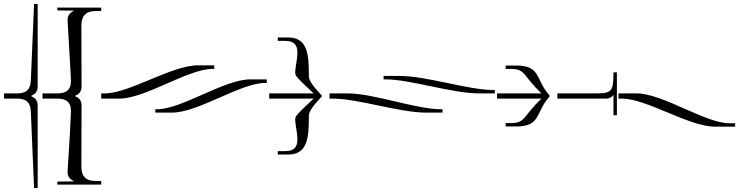

<svg xmlns="http://www.w3.org/2000/svg" viewBox="-29 -702 3709 958"><path d="M-9 -210H50C78 -210 124 -210 125 -142L141 236H159V210V-176C159 -204 142 -216 128 -221V-225C142 -230 159 -242 159 -270V-656V-682H141L125 -304C124 -236 78 -236 50 -236H-9Z M183 -210H251C278 -210 325 -210 325 -148C325 -146 324 -124 324 -122C320 -26 310 123 310 123C310 124 308 154 308 155C308 182 325 196 339 201V203L257 204V219H476V201H453C425 201 378 199 377 131L378 -176C378 -204 361 -216 347 -221V-225C361 -230 378 -242 378 -270L377 -576C378 -644 425 -647 453 -647H476V-664H257V-650L339 -649V-647C325 -642 308 -628 308 -601C308 -600 310 -570 310 -569L324 -324C324 -322 325 -300 325 -298C325 -236 278 -236 251 -236H183Z M1220 -306C1089 -306 878 -157 756 -157H746V-140H829C960 -140 1171 -288 1293 -288H1302V-306ZM476 -210H566C697 -210 908 -358 1030 -358H1040V-376H958C827 -376 616 -236 494 -236H476Z M1314 -210H1536C1457 -136 1444 -124 1444 -107C1444 -78 1455 -39 1455 -7C1455 26 1443 52 1395 52H1357V69H1410C1509 69 1512 -23 1512 -124C1512 -149 1539 -180 1576 -220V-226C1539 -266 1512 -297 1512 -322C1512 -423 1509 -515 1410 -515H1357V-498H1395C1443 -498 1455 -472 1455 -439C1455 -407 1444 -368 1444 -339C1444 -322 1457 -310 1536 -236H1314Z M1615 -210H1633C1755 -210 1966 -140 2097 -140H2179V-157H2169C2047 -157 1836 -236 1705 -236H1615ZM2359 -236H2440V-253H2431C2309 -253 2098 -323 1967 -323H1885V-306H1895C2017 -306 2228 -236 2359 -236Z M2451 -210H2673C2580 -123 2594 -88 2522 -88H2494V-71H2547C2672 -71 2642 -143 2713 -220V-226C2642 -303 2672 -375 2547 -375H2494V-358H2522C2594 -358 2580 -323 2673 -236H2451Z M2945 -236H2752V-210H2995C3011 -210 3026 -219 3030 -227H3032V-127H3049V-341H3032C3032 -247 3024 -236 2945 -236Z M3057 -210H3075C3197 -210 3408 -70 3539 -70H3639V-87H3611C3489 -87 3278 -236 3147 -236H3057Z"/></svg>

Font: FoglihtenDeH02
Style: Regular
Weight: 500
Designer: gluk (gluksza@wp.pl|www.glukfonts.pl)
Version: Version 0.68